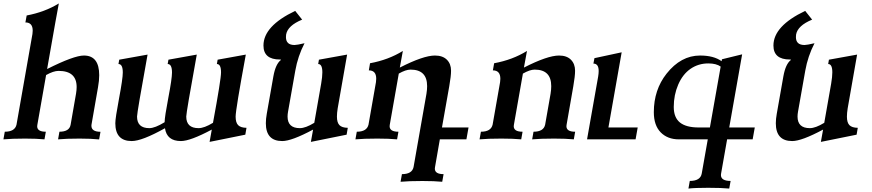

<svg xmlns="http://www.w3.org/2000/svg" viewBox="-49 -802 5016 1105"><path d="M521.5 0.5Q476.1 -4.4 409.2 -4.4Q331.5 -4.4 285.2 0L293 -43.9Q350.1 -43.9 357.4 -84L388.7 -263.7Q392.1 -284.2 392.1 -301.3Q392.1 -394 288.1 -394Q258.8 -394 216.3 -370.1L166 -84L165 -75.2Q165 -43.9 214.8 -43.9L207 0Q162.1 -4.4 95.2 -4.4Q17.6 -4.4 -29.3 0L-21.5 -43.9Q36.1 -43.9 45.9 -84L137.7 -606.4Q139.2 -616.7 139.2 -625.5Q139.2 -672.9 97.2 -672.9L104.5 -712.9Q208.5 -732.4 289.6 -782.2L269.5 -672.9L222.2 -404.8Q376.5 -482.4 434.1 -482.4Q522 -482.4 522 -369.1Q522 -338.4 515.1 -299.8L477.5 -84L477.1 -78.1Q477.1 -43.9 529.3 -43.5Z M1157.2 14.6 1169.9 -56.2Q1046.4 9.8 992.2 9.8Q911.1 9.8 900.4 -64Q768.1 9.8 709 9.8Q614.7 9.8 614.7 -92.8Q614.7 -122.1 636.2 -235.8Q657.7 -349.6 657.7 -384.8Q657.7 -433.6 632.8 -433.6L637.2 -458.5L800.3 -487.8Q739.7 -154.3 739.7 -131.3Q739.7 -64.5 810.5 -64.5Q842.8 -64.5 898.4 -98.6Q898.9 -130.4 919.9 -240Q940.9 -349.6 940.9 -384.8Q940.9 -433.6 916 -433.6L920.4 -458.5L1083.5 -487.8Q1022.9 -154.3 1022.9 -131.3Q1022.9 -64.5 1093.8 -64.5Q1126.5 -64.5 1176.8 -95.2Q1223.1 -345.2 1223.1 -385.7Q1223.1 -433.6 1199.2 -433.6L1203.6 -458.5L1365.7 -487.8Q1307.1 -170.9 1307.1 -130.9Q1307.1 -96.2 1321.8 -81.5Q1336.4 -66.9 1369.6 -66.4L1362.8 -26.9Z M1740.2 14.6 1752.9 -56.2Q1629.9 9.8 1575.2 9.8Q1481 9.8 1481 -92.8Q1481 -117.2 1486.3 -147L1524.4 -362.8Q1537.1 -434.1 1568.4 -457.5Q1568.4 -459.5 1562 -459.5Q1467.3 -459.5 1467.3 -540Q1467.3 -652.3 1649.9 -739.3L1689.9 -689Q1606.9 -654.8 1597.7 -603.5L1596.7 -588.4Q1596.7 -543 1646 -543Q1659.7 -543 1703.6 -553.2Q1665 -478.5 1650.4 -395L1608.9 -160.2Q1606 -144.5 1606 -131.3Q1606 -64.5 1676.8 -64.5Q1709.5 -64.5 1759.8 -95.2L1799.3 -320.3Q1806.2 -359.9 1806.2 -385.7Q1806.2 -433.6 1782.2 -433.6L1786.6 -458.5L1948.7 -487.8L1894.5 -178.7Q1890.1 -151.4 1890.1 -130.9Q1890.1 -96.2 1904.8 -81.5Q1919.4 -66.9 1952.6 -66.4L1945.8 -26.9Z M2496.1 244.1Q2450.7 239.7 2382.3 239.7Q2303.2 239.7 2256.3 244.1L2264.2 200.2Q2322.3 200.2 2331.1 159.7L2405.3 -262.2Q2409.2 -286.1 2409.2 -306.2Q2409.2 -401.4 2314 -401.4Q2286.1 -401.4 2246.1 -378.4L2194.3 -84.5L2193.4 -75.7Q2193.4 -43.9 2244.1 -43.9L2236.3 0Q2190.9 -4.4 2122.6 -4.4Q2043.5 -4.4 1996.6 0L2004.4 -43.9Q2062 -43.9 2071.8 -84.5L2114.7 -329.1Q2116.2 -339.8 2116.2 -349.1Q2116.2 -397 2073.7 -397L2080.6 -438Q2186.5 -457.5 2269.5 -508.8L2252 -413.1Q2387.7 -482.4 2454.1 -482.4Q2498.5 -482.4 2522.7 -458.5Q2546.9 -434.6 2546.9 -395Q2546.9 -364.3 2536.6 -305.7L2494.6 -68.4H2647.5L2635.3 0H2482.4L2454.6 159.7L2453.6 168.5Q2453.6 200.2 2503.9 200.2Z M3253.4 0Q3208 -4.4 3139.6 -4.4Q3060.5 -4.4 3013.7 0L3021.5 -43.9Q3079.6 -43.9 3088.4 -84.5L3119.6 -262.2Q3123.5 -286.1 3123.5 -306.2Q3123.5 -401.4 3028.3 -401.4Q3000.5 -401.4 2960.4 -378.4L2908.7 -84.5L2907.7 -75.7Q2907.7 -43.9 2958.5 -43.9L2950.7 0Q2905.3 -4.4 2836.9 -4.4Q2757.8 -4.4 2710.9 0L2718.8 -43.9Q2776.4 -43.9 2786.1 -84.5L2829.1 -329.1Q2830.6 -339.4 2830.6 -348.6Q2830.6 -397 2787.6 -397L2794.9 -438Q2900.9 -457.5 2983.9 -508.8L2966.3 -413.1Q3102.1 -482.4 3168.5 -482.4Q3212.9 -482.4 3236.8 -458.3Q3260.7 -434.1 3260.7 -395Q3260.7 -363.8 3250.5 -305.7L3211.9 -84.5L3210.9 -75.7Q3210.9 -43.9 3261.2 -43.9Z M3608.9 0H3329.6L3393.6 -361.8Q3396.5 -379.9 3396.5 -393.1Q3396.5 -436 3366.2 -436L3372.1 -467.3L3528.8 -501L3452.6 -68.4H3621.1Z M4036.6 -68.4 4098.6 -418.9Q4073.2 -437 4027.3 -437Q3970.2 -437 3925 -405.8Q3879.9 -374.5 3854.2 -314.9Q3828.6 -255.4 3828.6 -186.5Q3828.6 -125.5 3864.3 -96.9Q3899.9 -68.4 3971.7 -68.4ZM4147.9 283.2Q4104 278.8 4026.9 278.8Q3949.2 278.8 3913.1 283.2L3920.9 239.3Q3982.4 239.3 3989.7 196.3L4024.4 0H3857.9Q3793 0 3753.4 -40.3Q3713.9 -80.6 3713.9 -156.2Q3713.9 -285.2 3787.1 -377.9Q3869.6 -482.4 3980 -482.4Q4059.1 -482.4 4104 -449.7L4106 -460.9L4222.2 -489.3L4147.9 -68.4H4294.9L4282.7 0H4135.7L4101.1 196.3L4100.1 205.1Q4100.1 239.3 4155.8 239.3Z M4675.3 14.6 4688 -56.2Q4564.9 9.8 4510.3 9.8Q4416 9.8 4416 -92.8Q4416 -117.2 4421.4 -147L4459.5 -362.8Q4472.2 -434.1 4503.4 -457.5Q4503.4 -459.5 4497.1 -459.5Q4402.3 -459.5 4402.3 -540Q4402.3 -652.3 4585 -739.3L4625 -689Q4542 -654.8 4532.7 -603.5L4531.7 -588.4Q4531.7 -543 4581.1 -543Q4594.7 -543 4638.7 -553.2Q4600.1 -478.5 4585.4 -395L4543.9 -160.2Q4541 -144.5 4541 -131.3Q4541 -64.5 4611.8 -64.5Q4644.5 -64.5 4694.8 -95.2L4734.4 -320.3Q4741.2 -359.9 4741.2 -385.7Q4741.2 -433.6 4717.3 -433.6L4721.7 -458.5L4883.8 -487.8L4829.6 -178.7Q4825.2 -151.4 4825.2 -130.9Q4825.2 -96.2 4839.8 -81.5Q4854.5 -66.9 4887.7 -66.4L4880.9 -26.9Z"/></svg>

Font: Kelvinch
Style: Bold Italic
Weight: 700
Italic angle: -10°
Designer: Paul James Miller
Foundry: High-Logic / Made with FontCreator
Version: Version 3.30 September 23, 2016